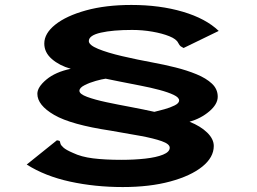

<svg xmlns="http://www.w3.org/2000/svg" viewBox="-20 -698 1040 776"><path d="M476 58Q364 58 263 36Q162 14 88 -33L210 -131Q221 -130 222 -126.5Q223 -123 224.5 -117Q226 -111 236.5 -101.5Q247 -92 275 -80Q308 -64 356 -58Q404 -52 471 -52Q523 -52 567.5 -57Q612 -62 639 -73Q666 -84 666 -101Q666 -116 633.5 -127.5Q601 -139 546.5 -149Q492 -159 427 -170Q267 -194 199 -233.5Q131 -273 131 -319Q131 -346 167.5 -376.5Q204 -407 266 -420Q220 -433 189.5 -459.5Q159 -486 159 -522Q159 -563 203.5 -598.5Q248 -634 327.5 -656Q407 -678 511 -678Q626 -678 719 -650.5Q812 -623 864 -573L722 -504Q714 -508 710 -511Q706 -514 700 -525Q693 -540 664.5 -551.5Q636 -563 596 -570Q556 -577 514 -577Q436 -577 387.5 -566Q339 -555 339 -532Q339 -516 376.5 -500.5Q414 -485 474 -471Q534 -457 599 -445Q643 -437 689 -425.5Q735 -414 774 -398Q813 -382 836.5 -360Q860 -338 860 -307Q860 -277 826 -248Q792 -219 746 -206Q791 -188 817.5 -162Q844 -136 844 -108Q844 -62 797.5 -24.5Q751 13 668 35.5Q585 58 476 58ZM604 -246Q621 -250 644.5 -256.5Q668 -263 686 -272Q704 -281 704 -292Q704 -304 682 -314.5Q660 -325 624.5 -334.5Q589 -344 547.5 -352Q506 -360 466 -368L407 -380Q392 -378 367 -371Q342 -364 321.5 -353.5Q301 -343 301 -331Q301 -318 332 -306.5Q363 -295 410 -285Q457 -275 506 -266Q536 -260 557 -256Q578 -252 604 -246Z"/></svg>

Font: Inconsolata UltraExpanded ExtraBold
Style: Regular
Weight: 800
Width: 9
Monospace: yes
Designer: Raph Levien, Cyreal, Brenton Simpson
Foundry: Raph Levien, Cyreal, Google
Version: Version 3.001; ttfautohint (v1.8.2.53-6de2)